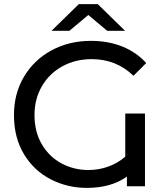

<svg xmlns="http://www.w3.org/2000/svg" viewBox="-20 -907 812 935"><path d="M590 -354H686V0H598V-47Q521 8 403 8Q308 8 226.5 -34Q145 -76 96.5 -156.5Q48 -237 48 -347Q48 -451 96.5 -533Q145 -615 230.5 -661.5Q316 -708 423 -708Q507 -708 575.5 -680.5Q644 -653 692 -600L630 -538Q546 -619 427 -619Q347 -619 283.5 -584Q220 -549 184 -487Q148 -425 148 -347Q148 -264 184.5 -203Q221 -142 281 -110.5Q341 -79 411 -79Q460 -79 506.5 -95.5Q553 -112 590 -144ZM502 -757 410 -834 318 -757H231L364 -887H456L589 -757Z"/></svg>

Font: Montserrat Alternates Medium
Style: Regular
Weight: 500
Designer: Julieta Ulanovsky
Foundry: Julieta Ulanovsky
Version: Version 7.200